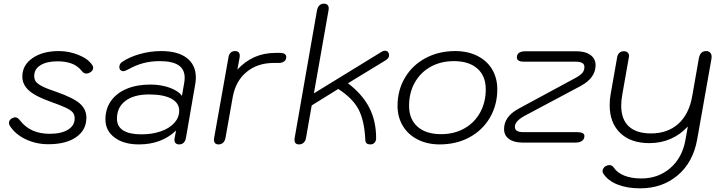

<svg xmlns="http://www.w3.org/2000/svg" viewBox="-20 -779 3944 1049"><path d="M33 -93Q29 -100 29 -107Q29 -125 48 -134Q56 -138 63 -138Q77 -138 90 -120Q146 -48 251 -48Q315 -48 351.5 -70.5Q388 -93 388 -132Q388 -151 378 -164Q368 -177 339.5 -190.5Q311 -204 249 -226Q171 -254 136.5 -286Q102 -318 102 -361Q102 -423 157.5 -461.5Q213 -500 302 -500Q357 -500 410 -478.5Q463 -457 485 -422Q489 -414 489 -409Q489 -392 470 -382Q460 -377 452 -377Q438 -377 428 -390Q405 -419 372 -431.5Q339 -444 294 -444Q236 -444 201.5 -423Q167 -402 167 -364Q167 -345 176.5 -332.5Q186 -320 211.5 -307Q237 -294 288 -277Q380 -245 416 -213.5Q452 -182 452 -136Q452 -69 396.5 -30Q341 9 244 9Q177 9 119.5 -18.5Q62 -46 33 -93Z M556 -127Q556 -184 586 -227Q616 -270 671.5 -293.5Q727 -317 801 -317Q859 -317 906.5 -300Q954 -283 974 -255L986 -324Q989 -341 989 -354Q989 -400 955.5 -422.5Q922 -445 853 -445Q805 -445 763 -434Q721 -423 679 -399Q661 -390 655 -390Q645 -390 638.5 -396Q632 -402 632 -412Q632 -429 645 -439Q685 -467 743 -483.5Q801 -500 861 -500Q952 -500 1001 -462Q1050 -424 1050 -355Q1050 -339 1047 -321L996 -26Q989 10 959 10Q947 10 940 3.5Q933 -3 933 -16Q933 -22 934 -25L942 -66Q863 10 739 10Q656 10 606 -27.5Q556 -65 556 -127ZM959 -174Q959 -217 916 -240Q873 -263 794 -263Q712 -263 665.5 -228Q619 -193 619 -131Q619 -88 653 -66.5Q687 -45 753 -45Q812 -45 859 -61.5Q906 -78 932.5 -107.5Q959 -137 959 -174Z M1149 -16Q1149 -22 1150 -26L1228 -464Q1230 -481 1239.5 -490.5Q1249 -500 1264 -500Q1290 -500 1290 -474Q1290 -468 1289 -464L1277 -399Q1320 -445 1371.5 -467.5Q1423 -490 1486 -490H1511Q1527 -490 1535.5 -484Q1544 -478 1544 -468Q1544 -452 1532.5 -443.5Q1521 -435 1502 -435H1475Q1387 -435 1327.5 -386Q1268 -337 1252 -251L1212 -26Q1209 -9 1199 0.5Q1189 10 1174 10Q1149 10 1149 -16Z M1589 -15Q1589 -22 1590 -26L1712 -723Q1720 -759 1750 -759Q1762 -759 1769 -752.5Q1776 -746 1776 -733Q1776 -727 1775 -723L1695 -269L2065 -496Q2074 -502 2083 -502Q2098 -502 2104 -488Q2106 -482 2106 -478Q2106 -461 2086 -449L1881 -324Q1959 -265 1997 -192Q2035 -119 2035 -24Q2035 -9 2026.5 0.5Q2018 10 2004 10Q1976 10 1976 -14Q1971 -121 1938.5 -182Q1906 -243 1828 -293L1683 -203L1652 -26Q1649 -9 1639 0.5Q1629 10 1614 10Q1589 10 1589 -15Z M2152 -201Q2152 -286 2192.5 -354.5Q2233 -423 2305 -461.5Q2377 -500 2467 -500Q2535 -500 2587.5 -474Q2640 -448 2668.5 -400.5Q2697 -353 2697 -291Q2697 -205 2656.5 -136Q2616 -67 2544.5 -28.5Q2473 10 2382 10Q2315 10 2262.5 -16.5Q2210 -43 2181 -91Q2152 -139 2152 -201ZM2634 -291Q2634 -364 2588 -404.5Q2542 -445 2460 -445Q2388 -445 2332.5 -414Q2277 -383 2246 -327.5Q2215 -272 2215 -201Q2215 -128 2261 -87Q2307 -46 2390 -46Q2461 -46 2516.5 -77Q2572 -108 2603 -164Q2634 -220 2634 -291Z M2734 -74Q2734 -142 2813 -185L3122 -352Q3150 -367 3161.5 -380.5Q3173 -394 3173 -413Q3173 -428 3161 -435Q3149 -442 3124 -442H2843Q2804 -442 2804 -465Q2804 -499 2852 -499H3128Q3178 -499 3206 -478.5Q3234 -458 3234 -423Q3234 -354 3154 -310L2846 -146Q2793 -117 2793 -86Q2793 -57 2839 -57H3134Q3173 -57 3173 -36Q3173 -19 3160 -9.5Q3147 0 3124 0H2835Q2788 0 2761 -19.5Q2734 -39 2734 -74Z M3276 169Q3272 164 3272 156Q3272 148 3277 140Q3282 132 3290 128Q3300 123 3309 123Q3324 123 3333 136Q3352 165 3391 180.5Q3430 196 3484 196Q3577 196 3642.5 139Q3708 82 3725 -15L3738 -88Q3698 -44 3644.5 -20.5Q3591 3 3528 3Q3426 3 3368.5 -52.5Q3311 -108 3311 -204Q3311 -237 3316 -263L3352 -467Q3355 -483 3365.5 -491.5Q3376 -500 3391 -499Q3404 -499 3411.5 -489.5Q3419 -480 3416 -467L3380 -263Q3374 -230 3374 -202Q3374 -127 3415.5 -88.5Q3457 -50 3537 -50Q3628 -50 3686.5 -103Q3745 -156 3762 -254L3798 -459Q3802 -481 3812 -490.5Q3822 -500 3839 -500Q3852 -500 3860 -491.5Q3868 -483 3868 -469Q3868 -461 3867 -457L3789 -17Q3767 107 3683 178.5Q3599 250 3477 250Q3406 250 3353.5 229Q3301 208 3276 169Z"/></svg>

Font: Kodchasan Light
Style: Italic
Weight: 300
Italic angle: -10°
Version: Version 1.000; ttfautohint (v1.6)